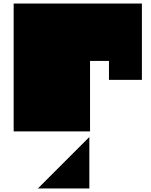

<svg xmlns="http://www.w3.org/2000/svg" viewBox="-20 -750 864 1096"><path d="M58 -730H790V-294H602V-402H494V-294V0H58V-730ZM196 326 490 32V326Z"/></svg>

Font: El Pececito
Style: Regular
Weight: 400
Designer: deFharo
Foundry: deFharo
Version: El Pececito Version 1.000